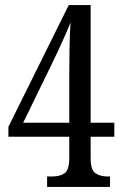

<svg xmlns="http://www.w3.org/2000/svg" viewBox="-20 -734 482 754"><path d="M165 0V-41H186Q215 -41 233.5 -53.5Q252 -66 252 -113V-197H13V-236L250 -714H336V-252H429V-197H336V-113Q336 -66 355 -53.5Q374 -41 402 -41H412V0ZM71 -252H252V-441Q252 -485 253 -542.5Q254 -600 257 -646Q251 -630 238 -600.5Q225 -571 210.5 -539.5Q196 -508 185 -486Z"/></svg>

Font: Noto Serif Tamil ExtraCondensed
Style: Regular
Weight: 400
Width: 2
Designer: Indian Type Foundry, Tom Grace, and the Monotype Design Team
Foundry: Monotype Imaging Inc.
Version: Version 2.004; ttfautohint (v1.8.4.7-5d5b)